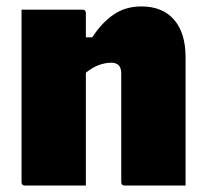

<svg xmlns="http://www.w3.org/2000/svg" viewBox="-20 -577 640 597"><path d="M247 0H58Q47 0 47 -11V-547H236Q247 -547 247 -536V-461H267Q296 -506 333 -531.5Q370 -557 420 -557Q485 -557 521 -516Q557 -475 557 -399V0H368Q357 0 357 -11V-349Q357 -382 326 -382Q308 -382 288 -375Q268 -368 247 -351Z"/></svg>

Font: Recursive Mn Lnr St Blk
Style: Regular
Weight: 900
Monospace: yes
Version: Version 1.079;hotconv 1.0.112;makeotfexe 2.5.65598; ttfautoh